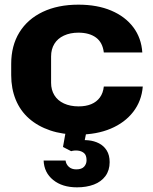

<svg xmlns="http://www.w3.org/2000/svg" viewBox="-20 -567 654 823"><path d="M315 10Q248 10 195 -8Q142 -26 104.5 -59Q67 -92 47.5 -139.5Q28 -187 28 -245V-293Q28 -371 63 -428Q98 -485 163 -516Q228 -547 316 -547Q397 -547 457 -521.5Q517 -496 551.5 -450Q586 -404 590 -342H425Q420 -385 391.5 -406Q363 -427 316 -427Q281 -427 254 -414.5Q227 -402 213 -379Q199 -356 199 -325V-212Q199 -182 213 -159Q227 -136 254 -123.5Q281 -111 317 -111Q348 -111 371 -120.5Q394 -130 408 -149Q422 -168 425 -196H592Q587 -134 551 -87.5Q515 -41 454.5 -15.5Q394 10 315 10ZM310 236Q247 236 208 204.5Q169 173 167 121H261Q263 137 275 148Q287 159 307 159Q330 159 340.5 147.5Q351 136 351 120Q351 98 340 89Q329 80 313.5 78.5Q298 77 285 81L250 63L263 -10H352L341 45L311 36Q335 32 359.5 34.5Q384 37 404.5 47.5Q425 58 437.5 78Q450 98 450 128Q450 163 432 187.5Q414 212 382.5 224Q351 236 310 236Z"/></svg>

Font: Hubot Sans Condensed ExtraLight
Style: Bold
Weight: 700
Version: Version 2.000